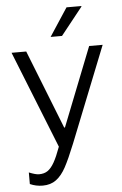

<svg xmlns="http://www.w3.org/2000/svg" viewBox="-60 -762 632 991"><g transform="rotate(-5 256.0 -267.0)"><path d="M257 -103H261L422 -511H492L295 -16Q264 61 241.5 102.5Q219 144 190.5 165Q162 186 121 186Q86 186 55 172V112Q89 126 107 126Q134 126 152 113.5Q170 101 186 73Q202 45 221 -7L20 -511H96ZM400 -720V-717L287 -575H228L323 -720Z"/></g></svg>

Font: Chivo Light
Style: Regular
Weight: 300
Designer: Hector Gatti
Foundry: Omnibus-Type
Version: Version 1.007